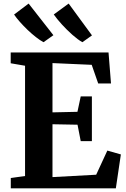

<svg xmlns="http://www.w3.org/2000/svg" viewBox="-20 -1030 691 1050"><path d="M117 -67.5V-670.5L38.5 -684V-743H573.5L587 -573.5H517L481.5 -675.5L267 -685V-415.5L403.5 -418.5L421.5 -503H482.5V-258H421.5L404 -348L267 -350.5V-61.5L506 -74.5L567 -206.5L641 -185.5L613.5 0H39V-56.5ZM217.5 -799.5Q199.5 -809 176.8 -826.8Q154 -844.5 131.2 -866.2Q108.5 -888 89 -910Q69.5 -932 57 -950.5L136.5 -1010.5L272 -837.5L218.5 -799.5ZM430 -799.5Q406 -813 376 -839.5Q346 -866 318.5 -896.2Q291 -926.5 274 -951L355.5 -1010.5L483 -836.5L431 -799.5Z"/></svg>

Font: Merriweather 28pt
Style: Bold
Weight: 700
Version: Version 2.100